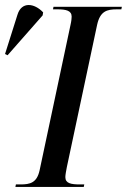

<svg xmlns="http://www.w3.org/2000/svg" viewBox="-88 -741 503 761"><path d="M-58 -522 81 -680 83 -692C48 -729 -3 -736 -19 -682L-68 -527ZM-27 0H244L246 -10H229C194 -10 171 -14 171 -39C171 -48 174 -63 177 -79L297 -643C309 -697 336 -704 375 -704H393L395 -714H124L122 -704H139C174 -704 196 -699 196 -675C196 -669 195 -657 191 -640L69 -66C58 -16 31 -10 -7 -10H-25Z"/></svg>

Font: Noto Serif Display Condensed Medium
Style: Italic
Weight: 500
Width: 3
Italic angle: -12°
Designer: Monotype Design Team
Foundry: Monotype Imaging Inc.
Version: Version 2.009